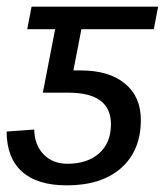

<svg xmlns="http://www.w3.org/2000/svg" viewBox="-25 -548 496 578"><path d="M178 -55Q238 -55 273.5 -86.5Q309 -118 309 -174Q309 -269 181 -269H104L141 -460H57L70 -528H451L438 -460H220L196 -336H218Q303 -336 351 -296.5Q399 -257 399 -187Q399 -95 340 -42.5Q281 10 176 10Q87 10 41 -31.5Q-5 -73 -5 -152L78 -158Q79 -111 106.5 -83Q134 -55 178 -55Z"/></svg>

Font: Libra Sans
Style: Italic
Weight: 400
Italic angle: -12°
Foundry: Context Ltd
Version: Version 1.002